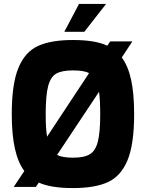

<svg xmlns="http://www.w3.org/2000/svg" viewBox="-20 -953 744 979"><path d="M664 -371Q664 -217 630 -135.5Q596 -54 529.5 -24Q463 6 352 6Q239 6 178 -22L163 0H50L104 -81Q72 -124 56 -195Q40 -266 40 -371Q40 -525 74 -607Q108 -689 174.5 -719Q241 -749 352 -749Q466 -749 527 -720L542 -742H655L601 -660Q633 -617 648.5 -546.5Q664 -476 664 -371ZM220 -256 434 -580Q409 -594 352 -594Q295 -594 266.5 -577.5Q238 -561 225.5 -514Q213 -467 213 -371Q213 -298 220 -256ZM491 -371Q491 -442 485 -485L271 -163Q299 -149 352 -149Q409 -149 438 -166.5Q467 -184 479 -231Q491 -278 491 -371ZM383 -933H521L410 -791H308Z"/></svg>

Font: Exo ExtraBold
Style: Regular
Weight: 800
Designer: Natanael Gama
Foundry: Natanael Gama
Version: Version 1.500